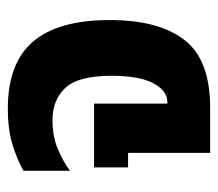

<svg xmlns="http://www.w3.org/2000/svg" viewBox="-54 -516 570 503"><g transform="rotate(-90 231.5 -265.0)"><path d="M82 0V-215H44V-304H211V-112H214Q245 -112 264.5 -149Q284 -186 284 -259Q284 -345 252.5 -379Q221 -413 168 -413Q125 -413 92 -399Q59 -385 35 -367V-489Q63 -505 103 -517.5Q143 -530 198 -530Q317 -530 373.5 -464Q430 -398 430 -263Q430 -135 378 -67.5Q326 0 201 0Z"/></g></svg>

Font: Noto Sans Thai UI ExtCond ExtBd
Style: Regular
Weight: 800
Width: 2
Designer: Monotype Design Team
Foundry: Monotype Imaging Inc.
Version: Version 2.000